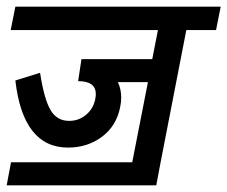

<svg xmlns="http://www.w3.org/2000/svg" viewBox="-56 -486 681 575"><path d="M425 0 412 69H-36L-23 0H340L387 -240H297Q307 -219 307 -194Q307 -180 304 -166Q293 -109 249.5 -76.5Q206 -44 148 -44Q13 -44 -10 -245L64 -268Q76 -190 95 -157Q114 -124 151 -124Q180 -124 201.5 -142Q223 -160 229 -188Q231 -198 231 -204Q231 -243 178 -243L188 -309H400L417 -396H-24L-10 -466H605L591 -396H502Z"/></svg>

Font: Cambay Devanagari
Style: Bold Italic
Weight: 700
Designer: Pooja Saxena
Foundry: Pooja Saxena
Version: Version 1.005;PS 001.005;hotconv 1.0.70;makeotf.lib2.5.58329